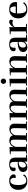

<svg xmlns="http://www.w3.org/2000/svg" viewBox="2291 -3070 791 5413"><g transform="rotate(-90 2686.5 -363.5)"><path d="M374 -326Q379 -346 379 -371.5Q379 -397 364 -424Q342 -468 297 -468Q177 -468 177 -242.5Q177 -17 300 -17Q393 -17 449 -107Q471 -100 471 -85.5Q471 -71 452.5 -49.5Q434 -28 388.5 -8.5Q343 11 284 11Q171 11 105.5 -58.5Q40 -128 40 -244.5Q40 -361 108 -430Q176 -499 299 -499Q337 -499 374 -489.5Q411 -480 444 -449Q477 -418 477 -374.5Q477 -331 438 -318Q424 -313 407 -313Q390 -313 374 -326Z M829 -234Q713 -234 683 -173Q670 -147 670 -108Q670 -41 716 -30Q723 -28 731 -28Q763 -28 795 -61.5Q827 -95 829 -148ZM669 -332Q647 -317 623 -317Q599 -317 582 -333Q565 -349 565 -380.5Q565 -412 584 -437Q603 -462 633 -474Q692 -499 745 -499Q863 -499 906 -457.5Q949 -416 949 -330V-29L1033 -23V-1L842 11L833 -73Q786 12 671 12Q619 12 581.5 -19.5Q544 -51 544 -108Q545 -184 620 -222.5Q695 -261 829 -261V-347Q829 -408 812 -441Q795 -474 749 -474Q703 -474 680 -436Q665 -411 665 -383Q665 -355 669 -332Z M1450 -29 1456 -346Q1456 -405 1441.5 -432Q1427 -459 1383.5 -459Q1340 -459 1298 -406.5Q1256 -354 1253 -312V-29L1328 -23V0H1060V-23L1126 -29V-455L1044 -459V-480L1249 -492L1244 -390H1254Q1311 -495 1422 -495Q1555 -495 1577 -390Q1604 -440 1649 -467.5Q1694 -495 1747 -495Q1907 -495 1907 -341Q1907 -297 1900 -29L1969 -23V0H1727V-23L1775 -29L1781 -346Q1781 -405 1766 -432Q1751 -459 1710.5 -459Q1670 -459 1634 -421Q1598 -383 1582 -339Q1582 -295 1575 -29L1644 -23V0H1402V-23Z M2408 -29 2414 -346Q2414 -405 2399.5 -432Q2385 -459 2341.5 -459Q2298 -459 2256 -406.5Q2214 -354 2211 -312V-29L2286 -23V0H2018V-23L2084 -29V-455L2002 -459V-480L2207 -492L2202 -390H2212Q2269 -495 2380 -495Q2513 -495 2535 -390Q2562 -440 2607 -467.5Q2652 -495 2705 -495Q2865 -495 2865 -341Q2865 -297 2858 -29L2927 -23V0H2685V-23L2733 -29L2739 -346Q2739 -405 2724 -432Q2709 -459 2668.5 -459Q2628 -459 2592 -421Q2556 -383 2540 -339Q2540 -295 2533 -29L2602 -23V0H2360V-23Z M3236 0H2978V-23L3043 -29V-455L2957 -460V-481L3171 -494V-29L3236 -23ZM3178 -662.5Q3178 -632 3156.5 -610Q3135 -588 3103 -588Q3071 -588 3049.5 -609.5Q3028 -631 3028 -662.5Q3028 -694 3050 -716.5Q3072 -739 3103 -739Q3134 -739 3156 -716Q3178 -693 3178 -662.5Z M3679 -29 3685 -346Q3685 -405 3670 -432Q3655 -459 3610 -459Q3565 -459 3522.5 -405.5Q3480 -352 3478 -313V-29L3553 -23V0H3285V-23L3351 -29V-455L3269 -459V-480L3474 -492L3469 -390H3479Q3506 -440 3552 -467.5Q3598 -495 3651 -495Q3811 -495 3811 -341Q3811 -230 3804 -29L3873 -23V0H3631V-23Z M4211 -234Q4095 -234 4065 -173Q4052 -147 4052 -108Q4052 -41 4098 -30Q4105 -28 4113 -28Q4145 -28 4177 -61.5Q4209 -95 4211 -148ZM4051 -332Q4029 -317 4005 -317Q3981 -317 3964 -333Q3947 -349 3947 -380.5Q3947 -412 3966 -437Q3985 -462 4015 -474Q4074 -499 4127 -499Q4245 -499 4288 -457.5Q4331 -416 4331 -330V-29L4415 -23V-1L4224 11L4215 -73Q4168 12 4053 12Q4001 12 3963.5 -19.5Q3926 -51 3926 -108Q3927 -184 4002 -222.5Q4077 -261 4211 -261V-347Q4211 -408 4194 -441Q4177 -474 4131 -474Q4085 -474 4062 -436Q4047 -411 4047 -383Q4047 -355 4051 -332Z M4838 -451Q4838 -410 4808 -392Q4788 -408 4748.5 -408Q4709 -408 4670 -383.5Q4631 -359 4631 -330V-29L4721 -23V0H4442V-23L4508 -28V-455L4427 -459V-482L4631 -493L4625 -370H4629Q4646 -424 4691.5 -462Q4737 -500 4774.5 -500Q4812 -500 4825 -481.5Q4838 -463 4838 -451Z M5210 -349Q5210 -471 5125 -471Q5036 -471 5017 -315H5208Q5210 -335 5210 -349ZM5116 11Q5009 11 4942.5 -59Q4876 -129 4876 -244Q4876 -359 4945.5 -429Q5015 -499 5122 -499Q5229 -499 5282 -453.5Q5335 -408 5335 -327Q5335 -304 5331 -279H5014V-244Q5014 -132 5042 -74.5Q5070 -17 5126.5 -17Q5183 -17 5229.5 -40.5Q5276 -64 5302 -107Q5324 -100 5324 -86Q5324 -61 5277 -28Q5254 -12 5211.5 -0.5Q5169 11 5116 11Z"/></g></svg>

Font: Rufina
Style: Bold
Weight: 700
Designer: Martin Sommaruga
Foundry: Martin Sommaruga
Version: Version 1.001